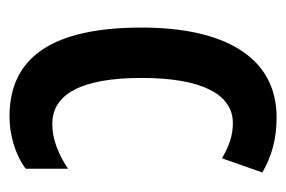

<svg xmlns="http://www.w3.org/2000/svg" viewBox="-119 -473 602 404"><g transform="rotate(90 182.0 -271.0)"><path d="M225 10C262 10 304 -1 335 -24V-113C303 -92 272 -80 241 -80C177 -80 144 -143 144 -268C144 -394 178 -460 239 -460C265 -460 288 -452 313 -437L343 -522C310 -541 274 -552 227 -552C98 -552 38 -439 38 -268C38 -81 100 10 225 10Z"/></g></svg>

Font: Noto Sans Display Condensed Medium
Style: Regular
Weight: 500
Width: 3
Designer: Monotype Design Team
Foundry: Monotype Imaging Inc.
Version: Version 1.900